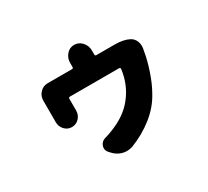

<svg xmlns="http://www.w3.org/2000/svg" viewBox="-144 -878 1287 1189"><g transform="rotate(-30 500.0 -283.5)"><path d="M706.1 -526.4Q710.9 -526.4 715.8 -526.4Q779.3 -526.4 818.4 -505.9Q840.8 -494.1 851.6 -469.7Q858.4 -453.1 858.4 -435.5Q858.4 -427.7 857.4 -419.9Q855.5 -408.2 853.5 -400.4Q844.7 -342.8 820.3 -270.5Q795.9 -198.2 766.6 -147.5Q726.6 -72.3 654.8 -15.1Q583 42 494.1 76.2Q473.6 83 454.1 83Q436.5 83 419.9 78.1Q383.8 67.4 357.4 37.1L349.6 28.3Q336.9 13.7 336.9 -2.9Q336.9 -11.7 339.8 -20.5Q349.6 -46.9 377 -54.7Q412.1 -64.5 431.6 -73.2Q543 -116.2 601.6 -193.4Q663.1 -272.5 675.8 -376Q676.8 -379.9 673.8 -382.8Q670.9 -385.7 667 -385.7H315.4Q305.7 -385.7 305.7 -376V-292Q305.7 -260.7 284.7 -238.3Q263.7 -215.8 232.4 -215.8Q202.1 -215.8 181.2 -238.3Q160.2 -260.7 160.2 -292V-446.3Q160.2 -479.5 182.6 -502.9Q205.1 -526.4 236.3 -526.4Q237.3 -526.4 237.3 -526.4Q247.1 -526.4 255.9 -526.4H411.1Q420.9 -526.4 420.9 -536.1V-566.4Q420.9 -599.6 442.9 -625Q464.8 -650.4 497.1 -650.4Q530.3 -650.4 553.2 -625Q576.2 -599.6 576.2 -565.4V-536.1Q576.2 -526.4 585.9 -526.4H688.5Q697.3 -526.4 706.1 -526.4Z"/></g></svg>

Font: Gen Jyuu GothicX Heavy
Style: Bold
Weight: 900
Designer: [Source Han Sans]
Ryoko NISHIZUKA  (kana & ideographs); Paul D. Hunt (Latin, Greek & Cyrillic); Wenlong ZHANG  (bopomofo
Version: Version 1.002.20150607